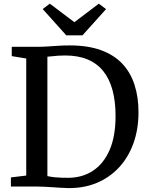

<svg xmlns="http://www.w3.org/2000/svg" viewBox="-20 -992 788 1021"><path d="M338 8Q319.5 7.5 298.8 6.2Q278 5 256.8 3.5Q235.5 2 215 1Q194.5 0 175.5 0H38V-48.5L119.5 -58.5V-681L42.5 -693.5V-743H174.5Q205 -743 234 -745Q263 -747 292 -748.8Q321 -750.5 351 -750.5Q447 -750.5 516.2 -725.5Q585.5 -700.5 629.8 -653.8Q674 -607 695.2 -541.5Q716.5 -476 716.5 -395Q716.5 -304.5 689.5 -229.8Q662.5 -155 612.5 -101.2Q562.5 -47.5 493 -18.8Q423.5 10 338 8ZM346 -46.5Q419.5 -47.5 475.2 -84.5Q531 -121.5 562.8 -194.2Q594.5 -267 594.5 -375.5Q594.5 -453 578.2 -513Q562 -573 529 -614Q496 -655 445.5 -676Q395 -697 327 -697Q306.5 -697 289 -695.8Q271.5 -694.5 257 -692.8Q242.5 -691 232 -690.5V-55.5Q251 -51.5 269.8 -49.5Q288.5 -47.5 307.5 -47Q326.5 -46.5 346 -46.5ZM332.5 -804 207 -944 245 -972.5 375.5 -874 505.5 -972.5 544 -943.5 418.5 -804Z"/></svg>

Font: Merriweather 28pt Medium
Style: Regular
Weight: 500
Version: Version 2.100